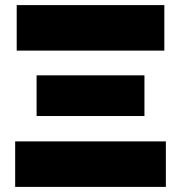

<svg xmlns="http://www.w3.org/2000/svg" viewBox="-20 -733 710 753"><path d="M45.5 -534.5V-713H624.5V-534.5ZM123.5 -278V-437.5H546.5V-278ZM39.5 0V-178.5H630.5V0Z"/></svg>

Font: Heraclito ExtraBold
Style: Regular
Weight: 800
Designer: Kostas Bartsokas (font) & Cristiano Sobral (main changes)
Foundry: Kostas Bartsokas (font) & Cristiano Sobral (main changes)
Version: Version 1.00;July 8, 2020;FontCreator 13.0.0.2655 64-bit